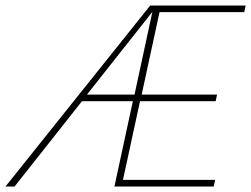

<svg xmlns="http://www.w3.org/2000/svg" viewBox="-51 -678 913 698"><path d="M529 -634 464 -334H738L733 -310H458L396 -24H731L726 0H365L432 -310H247L2 0H-31L495 -658H842L837 -634ZM438 -334 503 -635 265 -334Z"/></svg>

Font: Ysabeau Infant Extralight
Style: Italic
Weight: 200
Italic angle: -12°
Designer: Christian Thalmann (Catharsis Fonts)
Version: Version 0.003